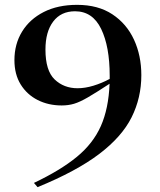

<svg xmlns="http://www.w3.org/2000/svg" viewBox="-20 -746 660 792"><path d="M135 26 120 8.5Q229.5 -43.5 296.8 -98.8Q364 -154 396 -226Q428 -298 432 -400.5Q375.5 -363.5 342.2 -344.2Q309 -325 285.5 -318Q262 -311 234.5 -311Q179.5 -311 135.2 -333.5Q91 -356 65.2 -397.8Q39.5 -439.5 39.5 -498Q39.5 -564 71 -615.5Q102.5 -667 160.5 -696.5Q218.5 -726 298 -726Q384.5 -726 443.5 -687Q502.5 -648 532.8 -582.2Q563 -516.5 563 -436Q563 -342.5 522.8 -262Q482.5 -181.5 388.8 -110.5Q295 -39.5 135 26ZM167.5 -541.5Q167.5 -454.5 205.5 -418.2Q243.5 -382 300 -382Q331 -382 365.5 -392.5Q400 -403 432.5 -420.5Q432.5 -427 432.5 -433.5Q432.5 -554 397.2 -626.8Q362 -699.5 289.5 -699.5Q231.5 -699.5 199.5 -657.2Q167.5 -615 167.5 -541.5Z"/></svg>

Font: Newsreader 72pt Medium
Style: Regular
Weight: 500
Designer: Hugues Gentile
Foundry: Production Type
Version: Version 1.003; ttfautohint (v1.8.3)